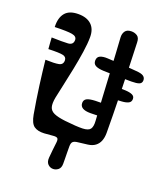

<svg xmlns="http://www.w3.org/2000/svg" viewBox="-160 -808 928 1098"><g transform="rotate(20 304.0 -258.5)"><path d="M284 -37Q284 -37 284 -37Q284 -37 284 -37Q284 -37 284 -37Q284 -37 284 -37Q284 -37 284 -37Q284 -37 284 -37Q284 -37 284 -37Q284 -37 284 -37ZM380 -37Q380 -37 380 -37Q380 -37 380 -37Q380 -37 380 -37Q380 -37 380 -37Q380 -37 380 -37Q380 -37 380 -37Q380 -37 380 -37Q380 -37 380 -37ZM550 -501Q582.5 -499 595.2 -490Q608 -481 608 -465Q608 -447 592.5 -441Q577 -435 546 -435Q503.5 -435 460.2 -435.8Q417 -436.5 374 -438Q342 -439.5 326 -448.2Q310 -457 310 -477Q310 -499 327.2 -506.8Q344.5 -514.5 372 -513Q420 -511 463.8 -508Q507.5 -505 550 -501ZM476 -306 472 -377Q505 -377 531.2 -375.8Q557.5 -374.5 572.8 -367.5Q588 -360.5 588 -344Q588 -326 573.5 -318.5Q559 -311 533.8 -309.2Q508.5 -307.5 476 -306ZM450 -187Q437.5 -186.5 420.5 -185.8Q403.5 -185 387 -185Q323 -185 323 -224Q323 -243 338.5 -251.2Q354 -259.5 390 -261Q406.5 -262 423.5 -261.5Q440.5 -261 451 -261Q476 -261 484 -251.2Q492 -241.5 492 -227Q492 -210 481.2 -199.2Q470.5 -188.5 450 -187ZM187 -621Q192.5 -621 197 -621Q201.5 -621 206 -621Q233.5 -618.5 229 -581Q227.5 -570 221 -565.2Q214.5 -560.5 204 -559Q201 -559 195.2 -558.8Q189.5 -558.5 185 -559Q174.5 -561.5 168 -570Q161.5 -578.5 163 -594Q164 -608.5 170.2 -614.5Q176.5 -620.5 187 -621ZM118 -663Q123.5 -663 128 -663Q132.5 -663 137 -663Q152 -661.5 157.2 -651.8Q162.5 -642 160 -623Q158.5 -612 152 -607.2Q145.5 -602.5 135 -601Q132 -601 126.2 -600.8Q120.5 -600.5 116 -601Q105.5 -603.5 99 -612Q92.5 -620.5 94 -636Q95.5 -661.5 118 -663ZM198 -368Q198 -368 198 -368Q198 -368 198 -368Q198 -368 198 -368Q198 -368 198 -368Q198 -368 198 -368Q198 -368 198 -368Q198 -368 198 -368Q198 -368 198 -368ZM178 14Q138.5 16 116.2 0Q94 -16 85 -66Q70 -151.5 59.2 -232.5Q48.5 -313.5 41 -384Q96.5 -382 121.8 -387Q147 -392 147 -418Q147 -439 125 -444.2Q103 -449.5 36 -447Q34.5 -465 33.2 -482.2Q32 -499.5 31 -516Q98.5 -514 130.2 -516Q162 -518 162 -548Q162 -570 132.5 -575.2Q103 -580.5 27 -578Q27 -579 27 -579.2Q27 -579.5 27 -580Q25 -634 49.8 -664Q74.5 -694 130 -694Q181 -694 209 -668Q237 -642 237 -593Q237 -554.5 229 -500.8Q221 -447 209.5 -390Q198 -333 186.8 -282.8Q175.5 -232.5 169 -200Q162 -163 167.8 -142Q173.5 -121 197 -110.2Q220.5 -99.5 267 -94Q339 -86 374.8 -87.2Q410.5 -88.5 421.5 -104Q432.5 -119.5 430 -154Q425.5 -219.5 421.5 -291Q417.5 -362.5 413.8 -431Q410 -499.5 406.8 -556.5Q403.5 -613.5 401 -650Q399.5 -673.5 410.8 -689.2Q422 -705 449 -705Q468.5 -705 484 -694.8Q499.5 -684.5 500 -656Q502.5 -588.5 505 -511.5Q507.5 -434.5 509.2 -359Q511 -283.5 512 -218.5Q513 -153.5 513 -110Q513 -82.5 504.8 -61.5Q496.5 -40.5 479.2 -27.5Q462 -14.5 435 -11Q398.5 -6 377.5 -4Q356.5 -2 347.8 5.8Q339 13.5 339 35Q339 50 339.2 70.5Q339.5 91 339.8 110Q340 129 340 140Q340 165.5 325.8 176.8Q311.5 188 295 188Q276.5 188 263.2 174.5Q250 161 252 135Q253 115.5 256.5 87Q260 58.5 262 39Q264.5 18 256.5 12.8Q248.5 7.5 229.2 9.8Q210 12 178 14Z"/></g></svg>

Font: Kablammo
Style: Regular
Weight: 400
Designer: Travis Kochel, Lizy Gershenzon, Daria Petrova, Ethan Cohen
Foundry: Vectro Type Foundry
Version: Version 1.002